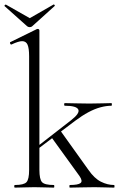

<svg xmlns="http://www.w3.org/2000/svg" viewBox="-41 -857 552 877"><path d="M27 0Q24 0 24 -6Q24 -12 27 -12Q68 -12 80 -25Q92 -38 92 -81V-600Q92 -636 85 -652.5Q78 -669 60 -669Q44 -669 12 -654Q8 -652 5.5 -658Q3 -664 7 -665L127 -724Q130 -725 132 -725Q134 -725 136.5 -723Q139 -721 139 -718V-81Q139 -38 151 -25Q163 -12 205 -12Q207 -12 207 -6Q207 0 205 0Q187 0 164.5 -1Q142 -2 116 -2Q91 -2 67.5 -1Q44 0 27 0ZM278 0Q276 0 276 -6Q276 -12 278 -12Q316 -12 327 -21Q338 -30 322 -53L194 -230L235 -260L363 -81Q390 -42 420 -27Q450 -12 480 -12Q482 -12 482 -6Q482 0 480 0Q462 0 439.5 -1Q417 -2 391 -2Q354 -2 327.5 -1Q301 0 278 0ZM126 -172 122 -182 284 -308Q325 -340 316.5 -357Q308 -374 255 -374Q252 -374 252 -380Q252 -386 255 -386Q279 -386 303 -385Q327 -384 367 -384Q404 -384 426 -385Q448 -386 468 -386Q470 -386 470 -380Q470 -374 468 -374Q445 -374 418.5 -367Q392 -360 363 -344.5Q334 -329 302 -305ZM83 -737 -20 -829Q-22 -831 -18.5 -834Q-15 -837 -14 -836L95 -774L203 -836Q205 -838 208 -834.5Q211 -831 208 -829L106 -737Q102 -733 95 -733Q88 -733 83 -737Z"/></svg>

Font: Cormorant Infant Light
Style: Regular
Weight: 300
Designer: Christian Thalmann (Catharsis Fonts)
Foundry: Catharsis Fonts
Version: Version 4.001